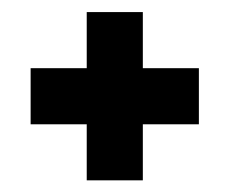

<svg xmlns="http://www.w3.org/2000/svg" viewBox="-20 -489 384 321"><path d="M125 -187.5V-281.2H31.2V-375H125V-468.8H218.8V-375H312.5V-281.2H218.8V-187.5Z"/></svg>

Font: Oswald
Style: Stencbab
Weight: 400
Designer: Mathieu Le Lay
Foundry: Mathieu Le Lay
Version: Version 1.000